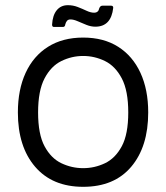

<svg xmlns="http://www.w3.org/2000/svg" viewBox="-20 -711 642 741"><path d="M417 -681Q409 -608 348 -608Q331 -608 313.5 -615Q296 -622 280 -629Q264 -636 252 -636Q243 -636 238.5 -630.5Q234 -625 232 -617Q231 -607 223 -607H188Q181 -607 181 -616Q183 -652 199 -671.5Q215 -691 242 -691Q262 -691 280 -684Q298 -677 314 -669.5Q330 -662 343 -662Q360 -662 363 -679Q367 -689 375 -689H409Q417 -689 417 -681ZM301 10Q182 10 115.5 -67.5Q49 -145 49 -277Q49 -365 79 -430Q109 -495 165.5 -530.5Q222 -566 301 -566Q380 -566 436 -530.5Q492 -495 522 -430Q552 -365 552 -277Q552 -145 486.5 -67.5Q421 10 301 10ZM301 -62Q345 -62 385 -81Q425 -100 450 -146.5Q475 -193 475 -277Q475 -361 450 -408.5Q425 -456 385 -475.5Q345 -495 301 -495Q257 -495 217 -475.5Q177 -456 152 -408.5Q127 -361 127 -277Q127 -193 152 -146.5Q177 -100 217 -81Q257 -62 301 -62Z"/></svg>

Font: Zain
Style: Regular
Weight: 400
Designer: Zain,Boutros
Foundry: Mobile Telecommunications Company (Zain), 2024
Version: Version 1.51; ttfautohint (v1.8.4)